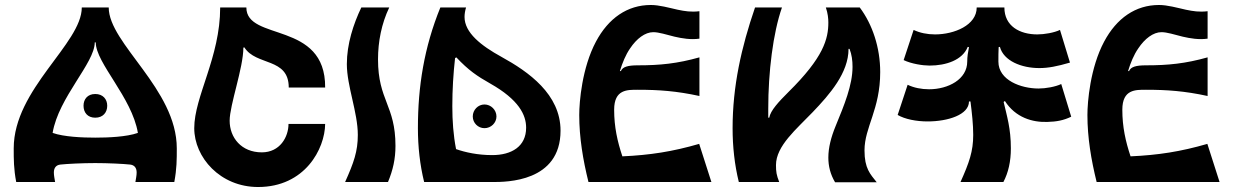

<svg xmlns="http://www.w3.org/2000/svg" viewBox="-20 -730 4951 770"><path d="M416 -700H308C308 -555 35 -373 35 -135C35 -90 35 -53 45 0H201C199 -13 196 -26 196 -38C196 -57 205 -68 222 -70C249 -73 311 -76 362 -76C413 -76 475 -73 502 -70C519 -68 528 -57 528 -38C528 -26 525 -13 523 0H679C689 -53 689 -90 689 -135C689 -373 416 -555 416 -700ZM362 -178C311 -178 236 -181 191 -197C215 -340 360 -477 360 -560H364C364 -477 509 -340 533 -197C488 -181 413 -178 362 -178ZM362 -353C331 -353 315 -332 315 -306C315 -279 331 -258 362 -258C393 -258 410 -279 410 -306C410 -332 393 -353 362 -353Z M960 -540C1007 -465 1138 -500 1138 -379H1284C1286 -648 968 -563 968 -700H863C863 -500 759 -343 759 -216C759 -99 863 20 1015 20C1203 20 1283 -133 1284 -233H1137C1137 -181 1103 -119 1030 -119C948 -119 901 -178 901 -246C901 -309 956 -458 956 -539Z M1541 -700C1510 -635 1496 -563 1496 -492C1496 -327 1566 -308 1566 -145C1566 -93 1556 -48 1536 0H1364C1399 -78 1415 -123 1415 -189C1415 -279 1371 -385 1371 -473C1371 -553 1397 -633 1429 -700Z M1991 -502C1909 -547 1843 -599 1843 -662C1843 -674 1845 -686 1849 -700H1746C1681 -540 1656 -384 1656 -216C1656 -142 1664 -69 1681 0H1848H1955C2011 0 2228 0 2228 -206C2228 -352 2100 -442 1991 -502ZM1954 -108C1896 -108 1846 -119 1809 -132C1798 -188 1794 -246 1794 -304C1794 -370 1798 -435 1805 -497L1810 -500C1859 -448 1893 -425 1946 -395C2061 -330 2090 -269 2090 -218C2090 -142 2031 -108 1954 -108ZM1923 -311C1897 -311 1876 -289 1876 -263C1876 -237 1897 -216 1923 -216C1949 -216 1971 -237 1971 -263C1971 -289 1949 -311 1923 -311Z M2784 -153C2677 -122 2587 -108 2476 -103C2456 -163 2443 -221 2443 -290C2443 -372 2496 -370 2538 -370C2622 -370 2693 -365 2785 -345V-500C2696 -475 2627 -468 2538 -468C2498 -468 2477 -462 2470 -445H2466C2476 -478 2489 -510 2507 -536C2533 -575 2567 -601 2600 -601C2622 -601 2653 -591 2685 -583C2715 -576 2750 -570 2785 -575V-685C2751 -681 2727 -685 2698 -691C2662 -699 2624 -710 2590 -710C2496 -710 2420 -657 2370 -563C2314 -458 2303 -321 2303 -269C2303 -178 2318 -89 2340 0H2833Z M2918 -216C2918 -142 2926 -69 2943 0H3105C3094 -28 3092 -41 3092 -68C3092 -145 3175 -213 3239 -280C3308 -352 3383 -438 3383 -534H3387C3396 -511 3399 -487 3399 -462C3399 -389 3366 -309 3331 -224C3313 -180 3302 -138 3302 -98C3302 -64 3310 -31 3329 1H3496C3470 -32 3447 -54 3447 -127C3447 -220 3510 -291 3510 -441C3510 -539 3479 -632 3428 -700H3292C3300 -677 3302 -655 3302 -640C3302 -574 3283 -500 3142 -361C3103 -322 3070 -287 3065 -258H3061V-294C3061 -441 3080 -597 3116 -700H3008C2953 -540 2918 -384 2918 -216Z M4236 -393C4213 -382 4174 -375 4145 -375C4075 -375 3984 -408 3984 -483C3984 -504 3984 -523 3985 -541L3990 -542C4005 -486 4076 -457 4148 -457C4184 -457 4220 -464 4271 -479L4231 -610C4208 -599 4169 -592 4140 -592C4070 -592 4008 -625 4008 -700H3897C3897 -629 3807 -592 3730 -592C3699 -592 3669 -598 3644 -610L3604 -489C3635 -474 3681 -467 3708 -467C3774 -467 3840 -489 3861 -542L3866 -541C3862 -521 3859 -502 3859 -483C3859 -412 3783 -372 3706 -372C3675 -372 3645 -378 3620 -390L3580 -269C3609 -252 3655 -243 3700 -243C3782 -243 3866 -270 3866 -323H3872C3878 -276 3883 -231 3883 -189C3883 -123 3867 -78 3832 0H4004C4024 -38 4034 -83 4034 -135C4034 -215 4018 -265 4005 -321L4010 -325C4053 -258 4121 -239 4180 -241C4217 -242 4245 -247 4276 -262Z M4822 -153C4715 -122 4625 -108 4514 -103C4494 -163 4481 -221 4481 -290C4481 -372 4534 -370 4576 -370C4660 -370 4731 -365 4823 -345V-500C4734 -475 4665 -468 4576 -468C4536 -468 4515 -462 4508 -445H4504C4514 -478 4527 -510 4545 -536C4571 -575 4605 -601 4638 -601C4660 -601 4691 -591 4723 -583C4753 -576 4788 -570 4823 -575V-685C4789 -681 4765 -685 4736 -691C4700 -699 4662 -710 4628 -710C4534 -710 4458 -657 4408 -563C4352 -458 4341 -321 4341 -269C4341 -178 4356 -89 4378 0H4871Z"/></svg>

Font: Brassia
Style: Regular
Weight: 400
Designer: Ariel Martín Pérez
Foundry: Tunera Type Foundry
Version: Version 1.600;hotconv 1.0.109;makeotfexe 2.5.65596